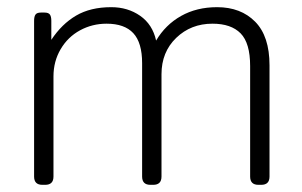

<svg xmlns="http://www.w3.org/2000/svg" viewBox="-20 -515 841 535"><path d="M75 -23V-457Q75 -469 79 -474.5Q83 -480 94 -480H104Q115 -480 119 -474.5Q123 -469 123 -457V-404Q152 -448 192 -471.5Q232 -495 290 -495Q336 -495 370.5 -471Q405 -447 415 -402Q441 -446 484.5 -470.5Q528 -495 585 -495Q651 -495 691 -454.5Q731 -414 731 -333V-23Q731 0 708 0H700Q677 0 677 -23V-331Q677 -395 650.5 -422Q624 -449 572 -449Q512 -449 471 -409.5Q430 -370 430 -308V-23Q430 0 407 0H399Q376 0 376 -23V-339Q376 -396 351.5 -422.5Q327 -449 277 -449Q237 -449 203 -430.5Q169 -412 149 -378Q129 -344 129 -302V-23Q129 0 106 0H98Q75 0 75 -23Z"/></svg>

Font: Mitr ExtraLight
Style: Regular
Weight: 250
Designer: Thanarat Vachiruckul
Foundry: Cadson Demak Co.,Ltd.
Version: Version 1.000